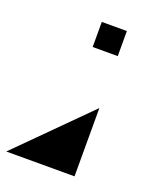

<svg xmlns="http://www.w3.org/2000/svg" viewBox="-284 -491 645 777"><g transform="rotate(20 38.0 -102.5)"><path d="M20 -307V-415H128V-307ZM-164 210 130 -84V210Z"/></g></svg>

Font: El Pececito
Style: Regular
Weight: 400
Designer: deFharo
Foundry: deFharo
Version: El Pececito Version 1.000